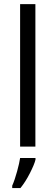

<svg xmlns="http://www.w3.org/2000/svg" viewBox="-20 -726 275 951"><path d="M155.3 0H79.6V-705.6H155.3ZM40.5 193.8Q53.2 165 64.7 122.8Q76.2 80.6 79.6 56.6H155.8V64.9Q150.4 87.9 128.2 131.6Q106 175.3 81.1 205.6H40.5Z"/></svg>

Font: Bpm'online Open Sans
Style: Regular
Weight: 400
Foundry: Ascender Corporation
Version: Version 1.10